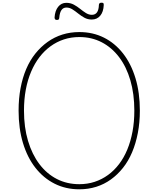

<svg xmlns="http://www.w3.org/2000/svg" viewBox="-20 -1386 1175 1425"><path d="M569 19Q468 19 385.5 -22.5Q303 -64 243 -140.5Q183 -217 150.5 -324.5Q118 -432 118 -565Q118 -654 132.5 -731.5Q147 -809 174.5 -873.5Q202 -938 242.5 -988.5Q283 -1039 333.5 -1075Q384 -1111 443 -1129.5Q502 -1148 569 -1148Q669 -1148 751 -1107Q833 -1066 893 -989.5Q953 -913 985.5 -805.5Q1018 -698 1018 -565Q1018 -477 1003 -399Q988 -321 960.5 -256Q933 -191 893 -140.5Q853 -90 803 -54Q753 -18 694 0.5Q635 19 569 19ZM569 -19Q629 -19 682.5 -36.5Q736 -54 782 -87.5Q828 -121 864 -168.5Q900 -216 925 -276.5Q950 -337 963.5 -409.5Q977 -482 977 -565Q977 -689 947.5 -790Q918 -891 863.5 -962.5Q809 -1034 734.5 -1072.5Q660 -1111 569 -1111Q508 -1111 454.5 -1093.5Q401 -1076 355 -1042.5Q309 -1009 273 -962Q237 -915 211 -854Q185 -793 171.5 -720.5Q158 -648 158 -565Q158 -441 188 -340.5Q218 -240 272.5 -168Q327 -96 402 -57.5Q477 -19 569 -19ZM402 -1238Q385 -1238 385 -1256Q388 -1306 411.5 -1335.5Q435 -1365 472 -1365Q503 -1365 528 -1351.5Q553 -1338 574.5 -1320.5Q596 -1303 617.5 -1289.5Q639 -1276 662 -1276Q687 -1276 700 -1294.5Q713 -1313 714 -1350Q715 -1366 733 -1366Q744 -1366 747 -1362.5Q750 -1359 750 -1349Q748 -1298 724 -1269.5Q700 -1241 661 -1241Q631 -1241 606.5 -1254.5Q582 -1268 560.5 -1285.5Q539 -1303 517.5 -1316.5Q496 -1330 473 -1330Q449 -1330 436 -1311Q423 -1292 420 -1255Q419 -1245 415.5 -1241.5Q412 -1238 402 -1238Z"/></svg>

Font: Playwrite CL Thin
Style: Regular
Weight: 100
Designer: Veronika Burian, José Scaglione
Foundry: TypeTogether
Version: Version 1.002